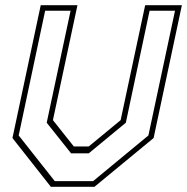

<svg xmlns="http://www.w3.org/2000/svg" viewBox="-20 -720 721 740"><path d="M176 0 28 -188 137 -700H278.5L184 -257L264.5 -155.5H322L445 -257L539.5 -700H681L572 -188L344 0ZM191 -22H339L552 -198L654.5 -678.5H556.5L465 -247L322 -129H254L160 -247L252 -678.5H154L52 -198Z"/></svg>

Font: Tourney ExtraLight
Style: Italic
Weight: 250
Italic angle: -12°
Version: Version 1.015